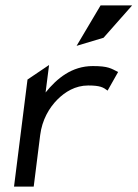

<svg xmlns="http://www.w3.org/2000/svg" viewBox="-20 -692 510 712"><path d="M264 -522 364 -552 470 -672H353ZM418 -425C392 -438 382 -447 324 -447C246 -447 191 -401 149 -349L162 -451L82 -397L32 0H105L129 -191C136 -247 162 -292 193 -323C221 -351 259 -375 307 -375C352 -375 363 -368 379 -356Z"/></svg>

Font: Charger
Style: It
Weight: 400
Designer: Jasper
Foundry: Cannot Into Space Fonts
Version: Version 0.98